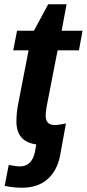

<svg xmlns="http://www.w3.org/2000/svg" viewBox="-20 -672 407 900"><path d="M2 199 21 101Q53 108 73 108Q130 108 144 39L150 5Q57 -8 57 -102Q57 -140 64 -179L114 -436H42L60 -528H139L206 -652H292L269 -528H367L350 -436H250L199 -174Q194 -144 194 -131Q194 -86 236 -86Q254 -86 289 -93L261 61Q246 131 201 169.5Q156 208 82 208Q42 208 2 199Z"/></svg>

Font: Libra Sans
Style: Bold Italic
Weight: 700
Italic angle: -12°
Foundry: Context Ltd
Version: Version 1.002